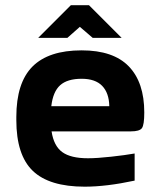

<svg xmlns="http://www.w3.org/2000/svg" viewBox="-20 -700 585 729"><path d="M527.8 -272.9Q527.8 -225.6 518.8 -213.4Q509.8 -201.2 477.1 -201.2H175.8Q184.1 -146 216.3 -122.6Q248.5 -99.1 314 -99.1Q348.6 -99.1 401.9 -105Q455.1 -110.8 491.2 -117.2V-14.2Q383.8 8.8 301.8 8.8Q167 8.8 104.5 -51.3Q42 -111.3 42 -244.1V-255.9Q42 -385.7 103.3 -447.3Q164.6 -508.8 290 -508.8Q410.2 -508.8 469 -448Q527.8 -387.2 527.8 -272.9ZM125 -556.2 249 -680.2H317.9L441.9 -556.2H332L283.2 -598.1L235.8 -556.2ZM174.8 -296.9H395Q394 -347.2 367.9 -374Q341.8 -400.9 290 -400.9Q235.8 -400.9 208.5 -376.5Q181.2 -352.1 174.8 -296.9Z"/></svg>

Font: LT Wave Text Bold
Style: Regular
Weight: 700
Designer: Daniel Lyons
Version: Version 2.5 (Glyphs App)